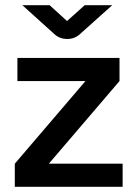

<svg xmlns="http://www.w3.org/2000/svg" viewBox="-20 -719 518 739"><path d="M37 0V-89L309 -407H47V-496H440V-407L168 -89H452V0ZM239 -569Q209 -569 189 -588L66 -699H171L238 -638L306 -699H412L288 -588Q268 -569 239 -569Z"/></svg>

Font: Atkinson Hyperlegible Next Medium
Style: Regular
Weight: 500
Designer: Elliott Scott, Megan Eiswerth, Linus Boman, Theodore Petrosky, Letters from Sweden
Foundry: Applied Design Works, Letters from Sweden
Version: Version 2.001